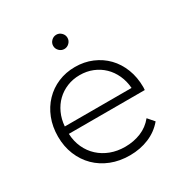

<svg xmlns="http://www.w3.org/2000/svg" viewBox="-167 -846 934 979"><g transform="rotate(-30 299.5 -356.5)"><path d="M497 -290Q494 -331 478 -366Q462 -401 436 -426Q410 -451 375.5 -465Q341 -479 300 -479Q260 -479 225.5 -465Q191 -451 165 -426Q139 -401 123 -366Q107 -331 104 -290ZM319 4Q259 4 209.5 -15.5Q160 -35 124 -70.5Q88 -106 68 -155Q48 -204 48 -262Q48 -320 67 -368.5Q86 -417 120 -452.5Q154 -488 200 -507.5Q246 -527 300 -527Q354 -527 400 -507.5Q446 -488 479.5 -453.5Q513 -419 532 -370.5Q551 -322 551 -263Q551 -259 550.5 -255Q550 -251 550 -247H103Q105 -202 122 -165Q139 -128 168 -101.5Q197 -75 235.5 -60.5Q274 -46 320 -46Q370 -46 413 -63.5Q456 -81 486 -118L518 -81Q483 -39 431.5 -17.5Q380 4 319 4ZM300 -633Q283 -633 270.5 -645.5Q258 -658 258 -675Q258 -692 270.5 -704.5Q283 -717 300 -717Q317 -717 329.5 -704.5Q342 -692 342 -675Q342 -658 329.5 -645.5Q317 -633 300 -633Z"/></g></svg>

Font: Montserrat-Alt1 Light
Style: Regular
Weight: 300
Designer: Differentunic
Foundry: Differentunic
Version: Version 7.222